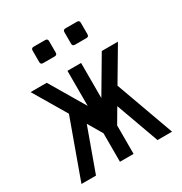

<svg xmlns="http://www.w3.org/2000/svg" viewBox="-173 -872 948 1000"><g transform="rotate(-30 301.0 -372.0)"><path d="M170.4 -645Q155.8 -645 155.8 -659.7V-729Q155.8 -743.7 170.4 -743.7H240.2Q254.9 -743.7 254.9 -729V-659.7Q254.9 -645 240.2 -645ZM361.8 -645Q347.2 -645 347.2 -659.7V-729Q347.2 -743.7 361.8 -743.7H431.2Q445.8 -743.7 445.8 -729V-659.7Q445.8 -645 431.2 -645ZM155.3 -349.6 38.6 -546.9H135.7L260.3 -335.9V-546.9H342.3V-335.9L466.8 -546.9H564L447.3 -349.6L573.7 0H486.3L393.1 -257.8L342.3 -171.4V0H260.3V-171.4L209.5 -257.8L116.2 0H28.8Z"/></g></svg>

Font: Vazir Code Hack
Style: Code-Hack
Weight: 400
Foundry: DejaVu fonts team - Redesigned by Saber Rastikerdar
Version: Version 1.1.2